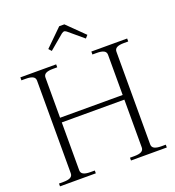

<svg xmlns="http://www.w3.org/2000/svg" viewBox="-159 -1035 1058 1159"><g transform="rotate(-20 370.0 -455.0)"><path d="M260 -785 244 -803 353 -910H386L495 -803L479 -785L385 -864Q375 -871 370 -871Q365 -871 354 -864ZM625 -647V-52Q625 -34 640 -26Q655 -18 685 -18H713V0H483V-18H511Q541 -18 556 -26Q571 -34 571 -52V-359H169V-52Q169 -34 184 -26Q199 -18 229 -18H257V0H27V-18H55Q85 -18 100 -26Q115 -34 115 -52V-647Q115 -665 100 -673Q85 -681 55 -681H27V-700H257V-681H229Q199 -681 184 -673Q169 -665 169 -647V-389H571V-647Q571 -665 556 -673Q541 -681 511 -681H483V-700H713V-681H685Q655 -681 640 -673Q625 -665 625 -647Z"/></g></svg>

Font: Taviraj ExtraLight
Style: Regular
Weight: 275
Designer: Katatrad Team
Foundry: CadsonDemak
Version: Version 1.001